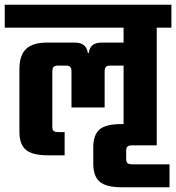

<svg xmlns="http://www.w3.org/2000/svg" viewBox="-40 -656 744 811"><path d="M622 -42H519Q504 -42 498.5 -37Q493 -32 493 -19V15Q493 28 498.5 33Q504 38 519 38H676V135H475Q408 135 381 111.5Q354 88 354 36V-34Q354 -86 380.5 -109Q407 -132 474 -132H482V-379H427Q412 -379 407 -373Q402 -367 402 -353V-202H262V-353Q262 -367 257 -373Q252 -379 237 -379H207Q192 -379 186.5 -373.5Q181 -368 181 -353V-121Q181 -108 186.5 -103Q192 -98 207 -98H233V0H163Q96 0 69 -23.5Q42 -47 42 -99V-363Q42 -423 70.5 -449.5Q99 -476 157 -476H277Q325 -476 331 -432H335Q340 -476 388 -476H482V-539H-20V-636H684V-539H622Z"/></svg>

Font: Teko SemiBold
Style: Regular
Weight: 600
Designer: Manushi Parikh, Jonny Pinhorn
Foundry: Indian Type Foundry
Version: Version 1.106;PS 1.0;hotconv 1.0.78;makeotf.lib2.5.61930; tt